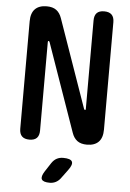

<svg xmlns="http://www.w3.org/2000/svg" viewBox="-63 -786 726 1072"><g transform="rotate(5 300.0 -250.0)"><path d="M67 -648Q67 -694 89.5 -717Q112 -740 155 -740Q189 -740 209 -725Q229 -710 239 -681L412 -188Q413 -185 414.5 -183.5Q416 -182 418 -182Q420 -182 421 -183.5Q422 -185 422 -188V-684Q422 -712 435.5 -726Q449 -740 477 -740Q505 -740 519 -726Q533 -712 533 -684V-82Q533 -36 510.5 -13Q488 10 445 10Q411 10 391 -5Q371 -20 361 -49L188 -542Q187 -545 185.5 -546.5Q184 -548 182 -548Q180 -548 179 -546.5Q178 -545 178 -542V-46Q178 -18 164.5 -4Q151 10 123 10Q95 10 81 -4Q67 -18 67 -46ZM224 179 256 130Q268 112 284 103.5Q300 95 320 95Q362 95 370 111.5Q378 128 353 161L316 211Q305 225 290 232.5Q275 240 257 240Q220 240 212 225Q204 210 224 179Z"/></g></svg>

Font: Maple Mono NL SemiBold
Style: Regular
Weight: 600
Monospace: yes
Designer: subframe7536
Version: Version 7.000